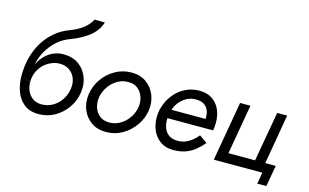

<svg xmlns="http://www.w3.org/2000/svg" viewBox="-101 -1062 2310 1434"><g transform="rotate(15 1054.0 -345.5)"><path d="M320 -470Q386 -470 433 -437.5Q480 -405 502.5 -350.5Q525 -296 516 -230Q507 -164 469.5 -109.5Q432 -55 375.5 -22.5Q319 10 251 10Q180 10 136.5 -25.5Q93 -61 73.5 -117Q54 -173 54 -234L129 -204Q129 -171 142 -139.5Q155 -108 183 -87Q211 -66 254 -66Q300 -66 338.5 -88Q377 -110 402.5 -148Q428 -186 435 -230Q443 -276 429 -313.5Q415 -351 384 -373Q353 -395 308 -395ZM94 -231Q103 -282 121.5 -326Q140 -370 168.5 -402Q197 -434 235 -452Q273 -470 320 -470L308 -395Q277 -395 245.5 -382Q214 -369 187.5 -344.5Q161 -320 145 -284.5Q129 -249 129 -204ZM54 -234Q54 -309 71.5 -375.5Q89 -442 123 -497.5Q157 -553 205.5 -593.5Q254 -634 315 -656Q375 -679 413.5 -709Q452 -739 473 -780L553 -779Q530 -709 470.5 -664.5Q411 -620 332 -591Q287 -575 249 -544Q211 -513 183 -472Q155 -431 139.5 -385.5Q124 -340 124 -295V-207Z M575 -230Q585 -297 623 -351Q661 -405 718.5 -437.5Q776 -470 844 -470Q911 -470 958 -436.5Q1005 -403 1027 -348.5Q1049 -294 1040 -230Q1030 -164 991.5 -110Q953 -56 896 -23.5Q839 9 771 9Q704 9 657 -24Q610 -57 588 -111.5Q566 -166 575 -230ZM656 -230Q649 -189 660.5 -151.5Q672 -114 701 -90.5Q730 -67 775 -66Q821 -66 859.5 -88Q898 -110 924.5 -148Q951 -186 959 -230Q966 -272 954 -309.5Q942 -347 913.5 -371Q885 -395 840 -395Q794 -396 755 -373Q716 -350 690 -312.5Q664 -275 656 -230Z M1169 -278H1466Q1468 -312 1458 -339.5Q1448 -367 1424.5 -383.5Q1401 -400 1362 -400Q1321 -401 1287 -382Q1253 -363 1229.5 -331.5Q1206 -300 1198 -260L1191 -230Q1185 -186 1195 -148.5Q1205 -111 1232.5 -88.5Q1260 -66 1306 -66Q1339 -66 1366 -77Q1393 -88 1416 -107Q1439 -126 1458 -149L1519 -106Q1491 -73 1458.5 -46.5Q1426 -20 1385 -5.5Q1344 9 1290 9Q1226 8 1183.5 -25.5Q1141 -59 1123 -113.5Q1105 -168 1112 -230Q1114 -243 1116.5 -255Q1119 -267 1123 -279Q1140 -333 1175 -376.5Q1210 -420 1259.5 -445Q1309 -470 1368 -470Q1434 -470 1476 -437.5Q1518 -405 1535.5 -352Q1553 -299 1546 -234Q1545 -228 1544 -222Q1543 -216 1542 -210H1159Z M2063 -75 2034 89H1964L1979 0H1604L1684 -460H1764L1697 -75H1903L1971 -460H2048L1982 -75Z"/></g></svg>

Font: Jost
Style: Italic
Weight: 400
Italic angle: -5°
Version: Version 3.710